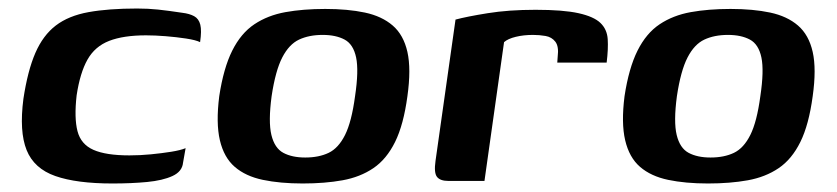

<svg xmlns="http://www.w3.org/2000/svg" viewBox="-20 -425 1966 451"><path d="M244 6Q160 6 110 -11.5Q60 -29 42.5 -72.5Q25 -116 35 -193Q45 -259 63 -300.5Q81 -342 111 -365Q141 -388 188 -396.5Q235 -405 302 -405Q328 -405 351.5 -402.5Q375 -400 408 -395Q425 -393 436 -387Q447 -381 450.5 -367Q454 -353 450 -326Q440 -331 417 -334.5Q394 -338 369 -340Q344 -342 323 -342Q270 -342 236.5 -329Q203 -316 185.5 -285Q168 -254 160 -201Q154 -148 162 -117Q170 -86 199.5 -73Q229 -60 284 -60Q309 -60 334.5 -62.5Q360 -65 382 -68.5Q404 -72 416 -77L410 -43Q408 -22 385 -11.5Q362 -1 325.5 2.5Q289 6 244 6Z M691 6Q638 6 597.5 -2.5Q557 -11 531.5 -33Q506 -55 496.5 -95.5Q487 -136 495 -199Q505 -265 525.5 -306Q546 -347 577.5 -368Q609 -389 650.5 -396.5Q692 -404 744 -404Q797 -404 837 -395.5Q877 -387 902.5 -365Q928 -343 937 -303Q946 -263 937 -199Q928 -132 908 -91.5Q888 -51 857 -30Q826 -9 784.5 -1.5Q743 6 691 6ZM697 -55Q729 -55 752 -66Q775 -77 790.5 -108Q806 -139 814 -199Q823 -259 816.5 -290Q810 -321 789.5 -332Q769 -343 738 -343Q706 -343 682.5 -332Q659 -321 643 -290Q627 -259 618 -199Q610 -139 617.5 -108Q625 -77 645.5 -66Q666 -55 697 -55Z M1118 0H1033Q1014 0 1006.5 -9.5Q999 -19 1003 -47L1050 -379Q1076 -386 1125.5 -394Q1175 -402 1238 -402Q1303 -402 1339 -394Q1375 -386 1390.5 -371Q1406 -356 1407.5 -333Q1409 -310 1405 -278H1289L1290 -292Q1293 -316 1284.5 -327Q1276 -338 1261.5 -340.5Q1247 -343 1232 -343Q1210 -343 1191.5 -338.5Q1173 -334 1164 -326Z M1643 6Q1590 6 1549.5 -2.5Q1509 -11 1483.5 -33Q1458 -55 1448.5 -95.5Q1439 -136 1447 -199Q1457 -265 1477.5 -306Q1498 -347 1529.5 -368Q1561 -389 1602.5 -396.5Q1644 -404 1696 -404Q1749 -404 1789 -395.5Q1829 -387 1854.5 -365Q1880 -343 1889 -303Q1898 -263 1889 -199Q1880 -132 1860 -91.5Q1840 -51 1809 -30Q1778 -9 1736.5 -1.5Q1695 6 1643 6ZM1649 -55Q1681 -55 1704 -66Q1727 -77 1742.5 -108Q1758 -139 1766 -199Q1775 -259 1768.5 -290Q1762 -321 1741.5 -332Q1721 -343 1690 -343Q1658 -343 1634.5 -332Q1611 -321 1595 -290Q1579 -259 1570 -199Q1562 -139 1569.5 -108Q1577 -77 1597.5 -66Q1618 -55 1649 -55Z"/></svg>

Font: Genos Thin SemiBold
Style: Italic
Weight: 600
Italic angle: -8°
Version: Version 1.010